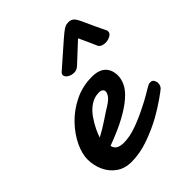

<svg xmlns="http://www.w3.org/2000/svg" viewBox="-174 -686 799 799"><g transform="rotate(-45 226.0 -286.0)"><path d="M137.2 12.2Q98.1 12.2 70.6 -7.1Q43 -26.4 28.6 -57.9Q14.2 -89.4 14.2 -125.5Q14.2 -157.2 32.5 -196.5Q50.8 -235.8 85 -272Q119.1 -308.1 166.7 -331.8Q214.4 -355.5 270.5 -355.5Q311 -355.5 331.1 -335.9Q351.1 -316.4 351.1 -281.7Q351.1 -261.2 340.3 -238.8Q329.6 -216.3 303.2 -193.4Q276.9 -169.9 232.7 -145.8Q188.5 -121.6 122.1 -97.2Q127.4 -66.9 170.9 -66.9Q204.6 -66.9 243.7 -80.8Q282.7 -94.7 318.8 -112.8Q355 -130.4 380.9 -146Q406.7 -161.6 411.6 -163.6Q416 -166.5 419.7 -167Q423.3 -167.5 426.3 -167.5Q438 -167.5 442.6 -158.4Q447.3 -149.4 447.3 -143.6Q447.3 -139.2 446.3 -133.1Q445.3 -127 439 -119.1Q432.6 -112.8 401.9 -91.3Q371.1 -69.8 335.9 -49.8Q293 -25.9 240.2 -6.8Q187.5 12.2 137.2 12.2ZM114.7 -153.3Q146.5 -169.9 179.4 -192.1Q212.4 -214.4 229.5 -224.6Q252.4 -239.3 259.8 -250.5Q268.1 -262.7 268.1 -271Q268.1 -278.3 263.4 -282.7Q258.8 -287.1 252.9 -288.1L248.5 -288.6H244.1Q217.3 -288.6 194.6 -273.2Q171.9 -257.8 156.2 -234.9Q139.6 -210.9 129.6 -189.9Q119.6 -168.9 114.7 -153.3ZM411.1 -415Q400.4 -415 391.4 -418.7Q382.3 -422.4 378.4 -430.7L369.1 -452.1L357.4 -478L342.8 -509.3L258.3 -430.7Q245.6 -419.4 231.4 -419.4Q214.8 -419.4 202.1 -427.5Q189.5 -435.5 189.5 -445.8Q189.5 -452.6 195.8 -458.5Q241.2 -498 272 -525.4Q302.7 -552.7 318.4 -565.4Q333.5 -577.6 341.8 -581.5Q350.1 -585.4 361.8 -585.4Q379.4 -585.4 389.2 -573.5Q398.9 -561.5 411.6 -531.7Q424.3 -502 450.7 -448.2Q452.1 -444.8 452.1 -440.9Q452.1 -429.2 438.7 -422.1Q425.3 -415 411.1 -415Z"/></g></svg>

Font: Damion
Style: Regular
Weight: 400
Designer: Vernon Adams
Foundry: Vernon Adams
Version: Version 1.100; ttfautohint (v1.8.4.7-5d5b)